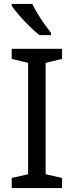

<svg xmlns="http://www.w3.org/2000/svg" viewBox="-20 -964 379 984"><path d="M298 0H40V-52L124 -71V-642L40 -662V-714H298V-662L214 -642V-71L298 -52ZM145 -944Q156 -922 172.5 -894.5Q189 -867 207.5 -841Q226 -815 241 -796V-784H182Q159 -802 130 -830.5Q101 -859 76.5 -887.5Q52 -916 40 -934V-944Z"/></svg>

Font: Noto Sans Tai Viet
Style: Regular
Weight: 400
Designer: Monotype Design Team
Foundry: Monotype Imaging Inc.
Version: Version 2.003; ttfautohint (v1.8.4.7-5d5b)